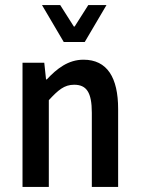

<svg xmlns="http://www.w3.org/2000/svg" viewBox="-20 -739 558 759"><path d="M69 0H173V-343C210 -383 234 -404 273 -404C322 -404 343 -374 343 -293V0H447V-308C447 -432 404 -503 310 -503C250 -503 205 -468 165 -425H162L155 -491H69ZM232 -573H315L401 -719H329L275 -634H272L218 -719H146Z"/></svg>

Font: Falling Sky
Style: Condensed
Weight: 400
Designer: Paul D. Hunt
Foundry: Adobe Systems Incorporated
Version: Version 1.02